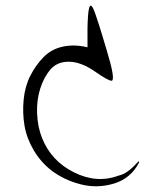

<svg xmlns="http://www.w3.org/2000/svg" viewBox="-20 -859 549 678"><path d="M163 -256Q124 -286 99 -328.5Q74 -371 66.5 -415.5Q59 -460 63.5 -507Q68 -554 87 -591.5Q106 -629 134 -657.5Q162 -686 202.5 -694.5Q243 -703 289 -692Q287 -838 300 -839Q308 -840 323 -791Q329 -774 342 -731Q352 -698 357 -681Q388 -579 375 -574Q365 -572 319 -604Q268 -640 225.5 -641Q183 -642 159 -614.5Q135 -587 122 -546Q109 -505 111 -458Q113 -411 128 -373Q160 -291 241 -250.5Q322 -210 399 -239Q429 -245 464 -284Q471 -292 471 -288Q471 -287 471 -285Q442 -229 383 -211Q324 -193 265.5 -208Q207 -223 163 -256Z"/></svg>

Font: YamSuf
Style: Regular
Weight: 400
Version: Version 1.1